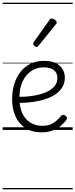

<svg xmlns="http://www.w3.org/2000/svg" viewBox="-20 -976 566 1442"><path d="M293 18Q219 18 169.5 -15Q120 -48 95.5 -104Q71 -160 71 -229Q71 -294 88 -347.5Q105 -401 136.5 -439.5Q168 -478 212 -498.5Q256 -519 311 -519Q365 -519 399 -502Q433 -485 450 -456.5Q467 -428 467 -393Q467 -355 450 -324.5Q433 -294 402 -271.5Q371 -249 328 -234Q285 -219 232 -211Q179 -203 120 -203V-249Q165 -248 207.5 -253.5Q250 -259 287 -269.5Q324 -280 352 -297Q380 -314 395.5 -337Q411 -360 411 -390Q411 -430 383.5 -450Q356 -470 307 -470Q272 -470 239.5 -456Q207 -442 181.5 -413.5Q156 -385 141 -342Q126 -299 126 -240Q126 -168 149 -122Q172 -76 210.5 -53.5Q249 -31 296 -31Q335 -31 360.5 -42Q386 -53 404.5 -70Q423 -87 439 -106Q448 -114 455.5 -113.5Q463 -113 472 -107Q480 -101 483 -93Q486 -85 479 -77Q463 -53 436.5 -31Q410 -9 374 4.5Q338 18 293 18ZM255 -623Q248 -623 238.5 -631Q229 -639 229 -647Q229 -649 230 -651.5Q231 -654 233 -659L352 -827Q356 -833 360 -835Q364 -837 369 -837Q376 -837 384.5 -832Q393 -827 399.5 -820.5Q406 -814 406 -807Q406 -803 404.5 -800Q403 -797 399 -793L269 -632Q262 -623 255 -623ZM0 436H526V446H0ZM0 -20H526V0H0ZM0 -505H526V-500H0ZM0 -956H526V-946H0Z"/></svg>

Font: Playwrite HU Guides
Style: Regular
Weight: 400
Designer: Veronika Burian, José Scaglione
Foundry: TypeTogether
Version: Version 1.003